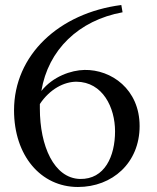

<svg xmlns="http://www.w3.org/2000/svg" viewBox="-20 -735 628 766"><path d="M469 -686 464 -715C215 -683 36 -515 36 -295C36 -115 142 11 291 11C428 11 537 -85 537 -232C537 -379 424 -458 317 -456C264 -455 191 -430 145 -372C172 -536 294 -654 469 -686ZM139 -302V-320C179 -380 236 -409 285 -409C390 -408 439 -306 439 -211C439 -112 398 -19 299 -21C195 -24 139 -153 139 -302Z"/></svg>

Font: Ortica Linear
Style: Regular
Weight: 400
Designer: Benedetta Bovani
Foundry: Collletttivo
Version: Version 2.000;Glyphs 3.1.2 (3151)